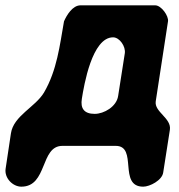

<svg xmlns="http://www.w3.org/2000/svg" viewBox="-22 -540 673 720"><path d="M218 -460C202 -370 192 -277 143 -193C110 -138 29 -106 19 -40L-1 93C-6 128 26 160 58 160C157 160 128 7 212 7H412C496 7 420 160 515 160C540 160 586 136 590 107L615 -53C622 -97 556 -120 562 -160L608 -460C611 -480 583 -520 560 -520H280C250 -520 228 -483 218 -460ZM285 -170C293 -220 323 -400 402 -400C427 -400 450 -365 446 -340L421 -180C415 -140 368 -113 333 -113C293 -113 279 -134 285 -170Z"/></svg>

Font: Asimov Print
Style: Regular
Weight: 500
Designer: Google
Version: Version 2.000980: 2014